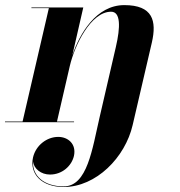

<svg xmlns="http://www.w3.org/2000/svg" viewBox="-74 -490 722 770"><path d="M-54 -2.5V0H223V-2.5H154.5L206 -225.5C225.5 -309 290.5 -443 371.5 -443C410 -443 409.5 -382.5 390.5 -301L325.5 -20C296 107 276.5 257.5 181.5 257.5C102 257.5 55.5 214.5 58.5 158.5C62.5 186.5 90 210 126.5 210C175 210 213 176 222.5 135.5C233 88 199.5 59 159.5 59C114 59 70 92.5 58.5 141C43.5 207.5 93 260 181.5 260C311.5 260 428 141.5 458 11.5L535 -319.5C555 -406.5 539 -469.5 424.5 -469.5C311 -469.5 245 -353.5 216 -268L260 -460H52V-457.5H122L16.5 -2.5Z"/></svg>

Font: Bodoni* 72pt
Style: Bold Italic
Weight: 700
Italic angle: -13°
Version: Version 2.3